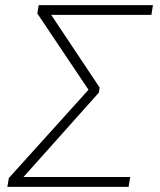

<svg xmlns="http://www.w3.org/2000/svg" viewBox="-20 -731 627 751"><path d="M366.7 -368.7 369.6 -388.7 180.2 -672.9H572.3L578.1 -710.9H131.3L126 -678.2L326.2 -379.9L14.6 -34.7L8.8 0H482.9L489.3 -38.6H71.8Z"/></svg>

Font: Roboto Mono ExtraLight
Style: Italic
Weight: 250
Italic angle: -10°
Monospace: yes
Designer: Google
Version: Version 3.000